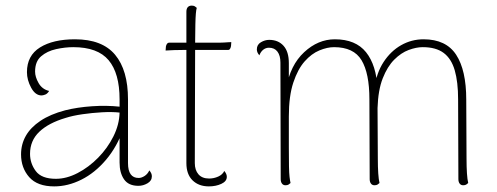

<svg xmlns="http://www.w3.org/2000/svg" viewBox="-20 -652 1772 684"><path d="M473 10Q438 10 422 -13Q406 -36 406 -73V-206L420 -194Q397 -129 357.5 -82.5Q318 -36 270 -12Q222 12 173 12Q113 12 84 -21Q55 -54 55 -102Q55 -138 72 -168Q89 -198 124 -221.5Q159 -245 212 -259Q256 -270 308 -273.5Q360 -277 406 -272V-298Q406 -391 367 -437.5Q328 -484 241 -484Q212 -484 180 -477Q148 -470 126.5 -451.5Q105 -433 105 -397Q105 -378 117.5 -356Q130 -334 155 -328Q149 -318 141 -315Q133 -312 128 -312Q106 -312 91 -339.5Q76 -367 76 -395Q76 -454 122.5 -483Q169 -512 247 -512Q344 -512 390 -457Q436 -402 436 -298V-71Q436 -18 474 -18Q484 -18 495 -25Q506 -32 512 -45Q517 -39 519 -34Q521 -29 521 -24Q521 -8 505.5 1Q490 10 473 10ZM179 -15Q217 -15 256.5 -35.5Q296 -56 329.5 -90Q363 -124 384 -166Q405 -208 406 -251Q379 -254 343.5 -252Q308 -250 273.5 -245Q239 -240 214 -232Q153 -214 120 -182.5Q87 -151 87 -104Q87 -70 107.5 -42.5Q128 -15 179 -15Z M724 12Q688 12 666 -9.5Q644 -31 644 -71V-610Q644 -621 649 -626.5Q654 -632 663 -632Q670 -632 674 -629.5Q678 -627 681 -624Q677 -613 676 -565.5Q675 -518 675 -428L674 -71Q674 -46 687 -31Q700 -16 725 -16Q742 -16 757.5 -23Q773 -30 779 -43Q784 -37 786 -32Q788 -27 788 -22Q788 -6 768.5 3Q749 12 724 12ZM570 -472 571 -486Q572 -492 575 -496Q578 -500 582 -500H752Q756 -500 763 -500Q770 -500 778 -500.5Q786 -501 793 -501.5Q800 -502 804 -502L803 -488Q802 -482 799.5 -478Q797 -474 792 -474H630Q620 -474 600 -473.5Q580 -473 570 -472Z M1642 -87Q1642 -57 1643.5 -34.5Q1645 -12 1648 0Q1645 3 1641 5.5Q1637 8 1630 8Q1622 8 1617.5 2Q1613 -4 1613 -14L1612 -298Q1612 -360 1600 -401.5Q1588 -443 1560.5 -463.5Q1533 -484 1486 -484Q1463 -484 1436 -474Q1409 -464 1384.5 -439.5Q1360 -415 1343.5 -373Q1327 -331 1325 -267L1326 -87Q1326 -57 1327.5 -34.5Q1329 -12 1332 0Q1329 3 1325 5.5Q1321 8 1314 8Q1306 8 1301.5 2Q1297 -4 1297 -14L1296 -298Q1296 -391 1268 -437.5Q1240 -484 1170 -484Q1146 -484 1118 -472.5Q1090 -461 1065.5 -433.5Q1041 -406 1025 -358Q1009 -310 1009 -237Q1009 -170 1009 -127Q1009 -84 1009.5 -59.5Q1010 -35 1011.5 -22Q1013 -9 1015 0Q1012 3 1008 5.5Q1004 8 997 8Q989 8 984.5 2Q980 -4 980 -14L979 -429Q979 -454 968.5 -468Q958 -482 938 -482Q927 -482 918 -475Q909 -468 904 -455Q895 -465 895 -476Q895 -493 909.5 -501.5Q924 -510 939 -510Q971 -510 990 -489Q1009 -468 1009 -427V-330L1000 -339Q1014 -420 1063.5 -466Q1113 -512 1173 -512Q1247 -512 1284 -466Q1321 -420 1325 -335L1314 -338Q1321 -392 1346.5 -431Q1372 -470 1409 -491Q1446 -512 1489 -512Q1569 -512 1605 -457Q1641 -402 1641 -297Z"/></svg>

Font: Arima Thin Thin
Style: Regular
Weight: 250
Version: Version 1.100